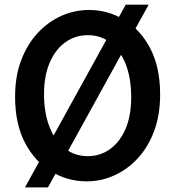

<svg xmlns="http://www.w3.org/2000/svg" viewBox="-20 -768 766 826"><path d="M668.9 -361.3Q668.9 -273.4 643.1 -204.1Q617.2 -134.8 572.5 -86.7Q527.8 -38.6 471.2 -13.2Q414.6 12.2 353 12.2Q271 12.2 200.7 -30Q130.4 -72.3 87.6 -153.6Q44.9 -234.9 44.9 -351.6Q44.9 -439.5 71 -508.5Q97.2 -577.6 142.1 -626Q187 -674.3 243.9 -699.7Q300.8 -725.1 362.8 -725.1Q444.3 -725.1 514.2 -682.9Q584 -640.6 626.5 -559.6Q668.9 -478.5 668.9 -361.3ZM544.4 -349.1Q544.4 -432.1 520.8 -492.2Q497.1 -552.2 455.1 -584.5Q413.1 -616.7 357.9 -616.7Q303.2 -616.7 260.5 -585.7Q217.8 -554.7 193.6 -498Q169.4 -441.4 169.4 -363.8Q169.4 -281.7 193.1 -221.7Q216.8 -161.6 259.3 -128.9Q301.8 -96.2 357.9 -96.2Q410.6 -96.2 452.9 -126.2Q495.1 -156.2 519.8 -212.9Q544.4 -269.5 544.4 -349.1ZM521 -748H619.6L186.5 38.1H87.4Z"/></svg>

Font: Kanchenjunga
Style: Bold
Weight: 700
Designer: Becca Hirsbrunner Spalinger
Foundry: SIL International
Version: Version 2.001